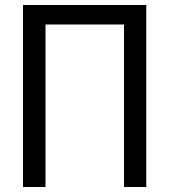

<svg xmlns="http://www.w3.org/2000/svg" viewBox="-20 -748 678 768"><path d="M72 0V-728H565V0H476V-650H162V0Z"/></svg>

Font: Murecho
Style: Regular
Weight: 400
Designer: Neil Summerour
Foundry: Positype
Version: Version 1.010; ttfautohint (v1.8.3)